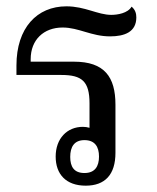

<svg xmlns="http://www.w3.org/2000/svg" viewBox="-20 -577 497 607"><path d="M251 10C312 10 345 -25 345 -94V-246C345 -334 310 -382 214 -382H77V-390C77 -451 118 -490 178 -490C229 -490 269 -462 328 -462C374 -462 411 -476 411 -522C411 -534 408 -546 396 -556C384 -535 351 -530 332 -530C289 -530 249 -557 190 -557C97 -557 32 -489 32 -370V-340H174C239 -340 263 -320 263 -250V-173C256 -175 249 -176 242 -176C192 -176 156 -139 156 -82C156 -27 188 10 251 10ZM247 -30C214 -30 202 -50 202 -81C202 -113 215 -134 247 -134C280 -134 293 -113 293 -82C293 -51 280 -30 247 -30Z"/></svg>

Font: Noto Serif Thai SemiCondensed
Style: Regular
Weight: 400
Width: 4
Designer: Monotype Design Team
Foundry: Monotype Imaging Inc.
Version: Version 2.002